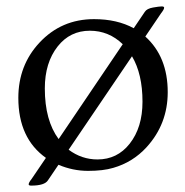

<svg xmlns="http://www.w3.org/2000/svg" viewBox="-20 -520 577 598"><path d="M332.5 2.9Q301.3 12.2 254.2 12.2Q207 12.2 162.1 -6.8L129.4 41.5Q119.1 58.1 77.1 58.1Q69.3 58.1 69.3 54.2Q69.3 48.8 78.6 37.1L123 -28.3Q37.1 -89.4 37.1 -215.3Q37.1 -316.4 102.5 -386.7Q170.9 -460.4 272.9 -460.4Q344.7 -460.4 396.5 -432.1L431.2 -483.4Q437.5 -493.2 456.8 -496.6Q476.1 -500 483.6 -500Q491.2 -500 491.2 -496.1Q491.2 -490.7 481.9 -479L432.6 -406.2Q502.4 -343.3 502.4 -232.9Q502.4 -133.8 436.5 -61.5Q393.6 -14.6 332.5 2.9ZM362.3 -382.3Q318.8 -424.3 259.8 -424.3Q198.2 -424.3 159.7 -375.5Q119.6 -324.7 119.6 -244.6Q119.6 -145 162.6 -86.9ZM193.8 -53.7Q234.4 -23.4 283.7 -23.4Q345.2 -23.4 383.8 -72.3Q423.8 -123 423.8 -203.1Q423.8 -289.6 391.1 -344.7Z"/></svg>

Font: Ovo
Style: Regular
Weight: 400
Designer: Nicole Fally
Foundry: Sorkin Type Co.
Version: Version 1.001